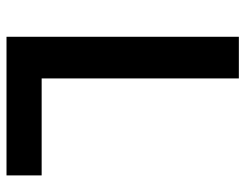

<svg xmlns="http://www.w3.org/2000/svg" viewBox="-102 -652 754 590"><g transform="rotate(90 275.0 -357.0)"><path d="M93 0V-714H221V-108H519V0Z"/></g></svg>

Font: Noto Sans Armenian SemiBold
Style: Regular
Weight: 600
Designer: Monotype Design Team
Foundry: Monotype Imaging Inc.
Version: Version 2.007